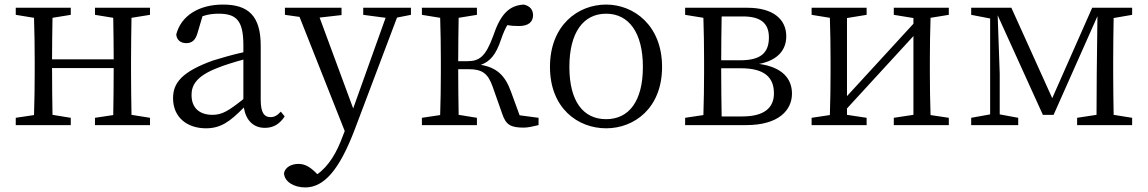

<svg xmlns="http://www.w3.org/2000/svg" viewBox="-20 -548 5028 841"><path d="M637 -483V-514H396V-483L476 -470C477 -417 478 -343 478 -288H208C208 -342 209 -416 210 -470L290 -483V-514H49V-483L129 -470C131 -415 132 -339 132 -286V-228C132 -176 131 -99 129 -44L49 -32V0H290V-32L210 -45C209 -99 208 -178 208 -250H478C478 -177 477 -99 476 -44L396 -32V0H637V-32L556 -45C555 -100 554 -176 554 -228V-286C554 -338 555 -415 556 -470Z M1046 -114C982 -63 953 -45 911 -45C857 -45 819 -72 819 -132C819 -172 837 -214 934 -251C961 -262 1005 -276 1046 -287ZM1210 -59C1195 -43 1183 -35 1165 -35C1138 -35 1122 -53 1122 -111V-348C1122 -478 1068 -528 957 -528C851 -528 773 -479 752 -397C754 -373 771 -359 796 -359C822 -359 837 -374 845 -403L867 -477C893 -486 916 -488 937 -488C1013 -488 1046 -461 1046 -351V-319C1000 -309 952 -295 913 -283C777 -234 738 -185 738 -118C738 -32 802 14 882 14C947 14 987 -15 1048 -77C1057 -22 1089 12 1140 12C1175 12 1203 -2 1227 -38Z M1780 -514H1571V-483L1669 -470L1527 -73L1380 -471L1476 -482V-514H1228V-483L1292 -474L1490 26L1481 49C1456 118 1421 179 1370 215L1362 207C1336 182 1315 170 1287 170C1258 170 1230 183 1224 210C1225 248 1268 273 1317 273C1398 273 1466 199 1535 16L1719 -471L1780 -483Z M2256 -43 2218 -147C2192 -219 2155 -252 2086 -264C2128 -279 2153 -310 2175 -376C2184 -403 2193 -422 2202 -438C2218 -435 2232 -434 2253 -434C2295 -434 2314 -452 2315 -480C2315 -505 2302 -522 2274 -528C2209 -524 2172 -485 2140 -390C2107 -300 2080 -280 2027 -280H1987C1987 -340 1988 -415 1989 -470L2069 -483V-514H1828V-483L1908 -470C1910 -415 1911 -339 1911 -286V-228C1911 -176 1910 -99 1908 -44L1828 -32V0H2069V-32L1989 -45C1988 -100 1987 -179 1987 -245H2031C2091 -245 2117 -228 2138 -168L2180 -49C2196 -1 2217 11 2275 11C2293 11 2318 5 2339 0V-32Z M2635 14C2758 14 2880 -74 2880 -255C2880 -437 2756 -528 2635 -528C2511 -528 2389 -437 2389 -255C2389 -74 2511 14 2635 14ZM2635 -26C2534 -26 2474 -105 2474 -255C2474 -404 2534 -488 2635 -488C2735 -488 2796 -404 2796 -255C2796 -105 2735 -26 2635 -26Z M3141 -38C3140 -94 3139 -174 3139 -228V-249H3225C3329 -249 3370 -209 3370 -139C3370 -74 3325 -38 3232 -38ZM3234 -476C3311 -476 3348 -447 3348 -384C3348 -315 3310 -284 3223 -284H3139C3139 -347 3140 -423 3141 -476ZM2981 -514V-483L3061 -470C3063 -415 3064 -339 3064 -286V-228C3064 -176 3063 -99 3061 -44L2981 -32V0H3248C3393 0 3449 -67 3449 -138C3449 -203 3407 -254 3305 -268C3393 -285 3424 -335 3424 -389C3424 -464 3366 -514 3254 -514Z M4136 -483V-514H3895V-483L3981 -469V-444L3690 -127V-469L3776 -483V-514H3535V-483L3615 -470C3617 -415 3618 -339 3618 -286V-228C3618 -176 3617 -100 3615 -44L3535 -32V0H3776V-32L3690 -45V-73L3981 -390V-45L3895 -32V0H4136V-32L4056 -44C4054 -100 4053 -176 4053 -228V-286C4053 -338 4054 -415 4056 -470Z M4939 -483V-514H4764L4589 -118L4410 -514H4234V-483L4317 -467V-47L4234 -32V0H4440V-32L4359 -47V-225L4350 -481L4548 -45H4595L4787 -477L4784 -225L4783 -45L4698 -32V0H4939V-32L4858 -45C4857 -100 4856 -176 4856 -228V-286C4856 -338 4857 -414 4858 -469Z"/></svg>

Font: Noto Serif CJK JP
Style: Regular
Weight: 400
Designer: Ryoko NISHIZUKA 西塚涼子 (kana & ideographs); Frank Grießhammer (Latin, Greek & Cyrillic); Wenlong ZHANG 张文龙 (bopomofo); San
Foundry: Adobe Systems Incorporated
Version: Version 1.000;PS 1;hotconv 16.6.53;makeotf.lib2.5.65590